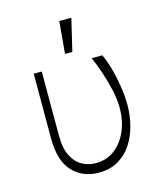

<svg xmlns="http://www.w3.org/2000/svg" viewBox="-115 -851 812 948"><g transform="rotate(-15 291.5 -377.0)"><path d="M88.1 -545.5H129.3V-215.9Q129.6 -150.9 150 -112Q170.5 -73.2 202.9 -56.1Q235.4 -39.1 271.3 -39.4Q324.2 -39.1 365.6 -69.2Q407 -99.4 430.9 -153.2Q454.9 -207 454.5 -277Q454.2 -315.7 444.1 -362.6Q433.9 -409.4 418.1 -457.2Q402.3 -505 384.6 -545.5H438.6Q453.5 -515.6 466.4 -469.6Q479.4 -423.7 487.4 -372.7Q495.4 -321.7 495.4 -277Q495.4 -224.1 482.4 -173.1Q469.5 -122.2 442.5 -80.8Q415.5 -39.4 373.4 -14.7Q331.3 9.9 273.1 9.9Q192.1 9.9 139.9 -44.7Q87.7 -99.4 88.1 -217.3ZM262.8 -599.8 277.3 -764.2H339.1L300.1 -599.8Z"/></g></svg>

Font: Inter UI Extra Light
Style: Regular
Weight: 200
Designer: Rasmus Andersson
Foundry: rsms
Version: 3.2;8d6f07862